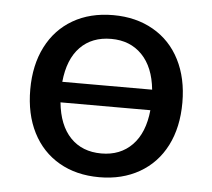

<svg xmlns="http://www.w3.org/2000/svg" viewBox="-43 -542 658 596"><g transform="rotate(5 286.5 -243.5)"><path d="M50 -244Q50 -320 79 -377Q108 -434 161.5 -465Q215 -496 287 -496Q358 -496 412 -465Q466 -434 495 -377Q524 -320 524 -244Q524 -167 495 -110Q466 -53 412 -22Q358 9 287 9Q215 9 161.5 -22Q108 -53 79 -110Q50 -167 50 -244ZM427 -212H147Q154 -141 190.5 -103Q227 -65 287 -65Q346 -65 383 -103Q420 -141 427 -212ZM427 -276Q420 -346 383 -384Q346 -422 287 -422Q227 -422 190.5 -384.5Q154 -347 147 -276Z"/></g></svg>

Font: SN Pro
Style: Regular
Weight: 400
Designer: Tobias Whetton
Foundry: Supernotes
Version: Version 1.003